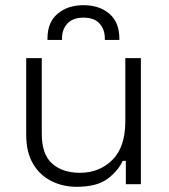

<svg xmlns="http://www.w3.org/2000/svg" viewBox="-20 -710 651 740"><path d="M275 10Q223 10 178.5 -12Q134 -34 107.5 -78.5Q81 -123 81 -190V-486H141V-194Q141 -115 181 -79.5Q221 -44 288 -44Q363 -44 413 -93.5Q463 -143 463 -243V-486H523V0H465V-90H453Q435 -51 394 -20.5Q353 10 275 10ZM219 -556H163V-562Q163 -624 202 -657Q241 -690 302 -690Q363 -690 401.5 -657Q440 -624 440 -562V-556H384V-562Q384 -597 363.5 -619.5Q343 -642 302 -642Q261 -642 240 -619.5Q219 -597 219 -562Z"/></svg>

Font: Space Grotesk Variable Light
Style: Regular
Weight: 300
Designer: Florian Karsten
Foundry: Florian Karsten
Version: Version 2.000